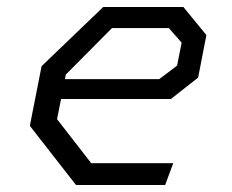

<svg xmlns="http://www.w3.org/2000/svg" viewBox="-20 -527 660 547"><path d="M196.5 0H450.5L473.5 -62H240L142.5 -187.5L154 -245H467L544.5 -306L568 -427L502.5 -507H274L98.5 -338.5L65 -168.5ZM165 -301.5 167.5 -314.5 299 -447H461L497.5 -405.5L484.5 -340L433.5 -301.5Z"/></svg>

Font: Monaspace Krypton Light
Style: Italic
Weight: 300
Italic angle: -11°
Designer: Riley Cran & the Lettermatic Team
Foundry: Lettermatic
Version: Version 1.101 (Monaspace Krypton)